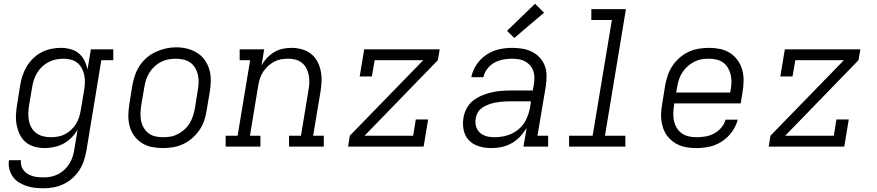

<svg xmlns="http://www.w3.org/2000/svg" viewBox="-20 -784 4690 1027"><path d="M214 223Q190 223 166.5 220.5Q143 218 121 210.5Q99 203 80 191Q61 179 48.5 161Q36 143 30 120Q24 97 28 73H92Q90 88 94 102.5Q98 117 107 128Q116 139 128.5 146.5Q141 154 154.5 158Q168 162 183 163.5Q198 165 214 165Q233 165 253 161Q273 157 291.5 147.5Q310 138 325.5 123Q341 108 352 90Q363 72 369 52.5Q375 33 378 13L395 -91Q382 -68 362.5 -48Q343 -28 319 -15.5Q295 -3 269.5 2.5Q244 8 219 8Q191 8 164 0.5Q137 -7 117 -24Q97 -41 85.5 -65.5Q74 -90 69 -116.5Q64 -143 65.5 -171.5Q67 -200 72 -228L88 -328Q92 -354 100.5 -379.5Q109 -405 123 -428.5Q137 -452 157.5 -472Q178 -492 202.5 -504.5Q227 -517 253.5 -522.5Q280 -528 306 -528Q332 -528 357.5 -521Q383 -514 402 -498Q421 -482 432 -459.5Q443 -437 448 -412L466 -520H586V-462H522L442 23Q437 50 428.5 76Q420 102 404.5 126Q389 150 367 169.5Q345 189 319.5 201Q294 213 267 218Q240 223 214 223ZM252 -50Q271 -50 290.5 -53.5Q310 -57 327.5 -66Q345 -75 360.5 -89.5Q376 -104 386.5 -121Q397 -138 403 -157Q409 -176 412 -195L429 -295Q433 -316 434 -337Q435 -358 431.5 -378Q428 -398 419 -416Q410 -434 395.5 -446.5Q381 -459 361 -464.5Q341 -470 320 -470Q300 -470 280 -466Q260 -462 241 -452.5Q222 -443 206 -428Q190 -413 179 -395Q168 -377 161.5 -357.5Q155 -338 152 -318L135 -218Q132 -198 131.5 -177Q131 -156 135 -136.5Q139 -117 149 -100Q159 -83 175 -71.5Q191 -60 211 -55Q231 -50 252 -50Z M851 8Q821 8 791.5 2Q762 -4 738 -19.5Q714 -35 697.5 -58Q681 -81 673.5 -109Q666 -137 666.5 -167.5Q667 -198 672 -228L688 -328Q693 -355 702 -381.5Q711 -408 727 -432.5Q743 -457 765.5 -476Q788 -495 814.5 -507Q841 -519 868 -525Q895 -531 923 -531Q953 -531 982 -523.5Q1011 -516 1035 -501Q1059 -486 1075.5 -462.5Q1092 -439 1100 -411Q1108 -383 1107.5 -352.5Q1107 -322 1102 -292L1085 -192Q1081 -165 1072 -138.5Q1063 -112 1046.5 -88Q1030 -64 1007.5 -44.5Q985 -25 959 -13Q933 -1 905.5 3.5Q878 8 851 8ZM852 -50Q873 -50 893 -53.5Q913 -57 932 -67Q951 -77 967 -91.5Q983 -106 994 -124Q1005 -142 1011.5 -162Q1018 -182 1022 -202L1038 -302Q1042 -323 1042.5 -344Q1043 -365 1038.5 -384.5Q1034 -404 1023.5 -421.5Q1013 -439 997 -450Q981 -461 960.5 -465.5Q940 -470 919 -470Q899 -470 879 -466Q859 -462 840.5 -452.5Q822 -443 806 -428Q790 -413 779 -395Q768 -377 761.5 -357.5Q755 -338 752 -318L735 -218Q732 -198 731.5 -177Q731 -156 735 -136.5Q739 -117 749.5 -99.5Q760 -82 775.5 -70.5Q791 -59 811 -54.5Q831 -50 852 -50Z M1187 0V-58H1251L1318 -462H1262V-520H1393L1379 -434Q1391 -456 1408.5 -474.5Q1426 -493 1447 -505.5Q1468 -518 1492 -523Q1516 -528 1539 -528Q1567 -528 1594.5 -520.5Q1622 -513 1643 -496.5Q1664 -480 1677 -456Q1690 -432 1695.5 -405Q1701 -378 1700 -349.5Q1699 -321 1694 -292L1655 -58H1712V0H1526V-58H1590L1630 -302Q1634 -322 1634.5 -342.5Q1635 -363 1631.5 -382Q1628 -401 1619 -418.5Q1610 -436 1595 -448Q1580 -460 1561 -465Q1542 -470 1521 -470Q1521 -470 1521 -470Q1521 -470 1521 -470Q1502 -470 1482.5 -466.5Q1463 -463 1445.5 -453.5Q1428 -444 1413 -430Q1398 -416 1387 -399Q1376 -382 1370 -363Q1364 -344 1361 -325L1317 -58H1373V0Z M1842 0 1851 -58 2244 -462H1984L1969 -375H1904L1928 -520H2332L2322 -462L1930 -58H2190L2204 -145H2270L2246 0Z M2611 8Q2588 8 2566 4.5Q2544 1 2524.5 -8Q2505 -17 2490 -32Q2475 -47 2467 -66.5Q2459 -86 2457 -108.5Q2455 -131 2459 -154Q2463 -179 2476 -204Q2489 -229 2511 -246Q2533 -263 2558.5 -273.5Q2584 -284 2610 -290Q2636 -296 2662 -298Q2688 -300 2714 -300H2830L2836 -335Q2839 -354 2838.5 -372Q2838 -390 2832 -406.5Q2826 -423 2814.5 -435.5Q2803 -448 2788 -456Q2773 -464 2755 -467Q2737 -470 2719 -470Q2695 -470 2671 -465.5Q2647 -461 2625 -449Q2603 -437 2587 -416.5Q2571 -396 2566 -371H2501Q2508 -407 2529 -438.5Q2550 -470 2581.5 -491Q2613 -512 2648.5 -520Q2684 -528 2719 -528Q2747 -528 2774 -523.5Q2801 -519 2824.5 -507.5Q2848 -496 2866 -477Q2884 -458 2893.5 -433.5Q2903 -409 2903.5 -381.5Q2904 -354 2900 -326L2855 -58H2912V0H2780L2797 -99Q2782 -75 2762 -53.5Q2742 -32 2717 -18Q2692 -4 2665 2Q2638 8 2611 8ZM2626 -50Q2659 -50 2692 -59.5Q2725 -69 2752 -91Q2779 -113 2794 -144Q2809 -175 2815 -208L2820 -242H2714Q2700 -242 2686 -241.5Q2672 -241 2658.5 -239.5Q2645 -238 2631 -235.5Q2617 -233 2603 -228.5Q2589 -224 2576 -217.5Q2563 -211 2551.5 -201.5Q2540 -192 2533.5 -179Q2527 -166 2525 -152Q2522 -137 2523.5 -122.5Q2525 -108 2531 -95.5Q2537 -83 2547 -74Q2557 -65 2570 -59.5Q2583 -54 2597.5 -52Q2612 -50 2626 -50ZM2731 -581 2692 -619 2842 -764 2890 -716Z M3024 0V-58H3150L3253 -677H3143V-735H3328L3216 -58H3325V0Z M3705 8Q3682 8 3659.5 5Q3637 2 3616.5 -6Q3596 -14 3579 -27Q3562 -40 3549 -57Q3536 -74 3528.5 -94.5Q3521 -115 3518 -137Q3515 -159 3516.5 -182Q3518 -205 3522 -228L3538 -328Q3543 -355 3552 -381.5Q3561 -408 3577 -432Q3593 -456 3615.5 -475.5Q3638 -495 3664 -507Q3690 -519 3718 -523.5Q3746 -528 3773 -528Q3803 -528 3832 -522Q3861 -516 3885 -500.5Q3909 -485 3925.5 -462Q3942 -439 3950 -411Q3958 -383 3957.5 -352.5Q3957 -322 3952 -292L3942 -231H3587L3585 -218Q3582 -197 3581.5 -176Q3581 -155 3585.5 -135.5Q3590 -116 3600.5 -99Q3611 -82 3627.5 -70.5Q3644 -59 3664 -54.5Q3684 -50 3705 -50Q3729 -50 3753 -54Q3777 -58 3799 -69.5Q3821 -81 3838 -101Q3855 -121 3861 -144H3926Q3917 -109 3895 -78.5Q3873 -48 3841.5 -27.5Q3810 -7 3775 0.5Q3740 8 3705 8ZM3597 -289H3886L3888 -302Q3892 -322 3892.5 -343Q3893 -364 3888.5 -383.5Q3884 -403 3874 -420.5Q3864 -438 3848 -449.5Q3832 -461 3812 -465.5Q3792 -470 3771 -470Q3751 -470 3731 -466.5Q3711 -463 3692 -453Q3673 -443 3657 -428.5Q3641 -414 3629.5 -396Q3618 -378 3611.5 -358Q3605 -338 3602 -318Z M4092 0 4101 -58 4494 -462H4234L4219 -375H4154L4178 -520H4582L4572 -462L4180 -58H4440L4454 -145H4520L4496 0Z"/></svg>

Font: Iosevka Etoile Light Oblique
Style: Regular
Weight: 300
Italic angle: -9°
Designer: Belleve Invis
Foundry: Belleve Invis
Version: Version 15.5.2; ttfautohint (v1.8.4)